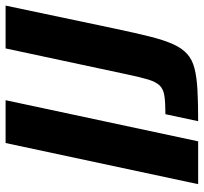

<svg xmlns="http://www.w3.org/2000/svg" viewBox="-41 -687 728 686"><g transform="rotate(-90 323.0 -344.0)"><path d="M8 0 155 -688H308L161 0ZM233 0 258 -117Q299 -117 323 -120.5Q347 -124 360 -137Q373 -150 381.5 -177.5Q390 -205 400 -253L493 -688H646L563 -294Q548 -223 535.5 -173Q523 -123 508.5 -90.5Q494 -58 473.5 -39.5Q453 -21 421.5 -13Q390 -5 344.5 -2.5Q299 0 233 0Z"/></g></svg>

Font: Saira SemiCondensed
Style: Bold Italic
Weight: 700
Width: 4
Italic angle: -12°
Designer: Hector Gatti with collaboration of the Omnibus-Type team
Foundry: Omnibus-Type
Version: Version 1.101